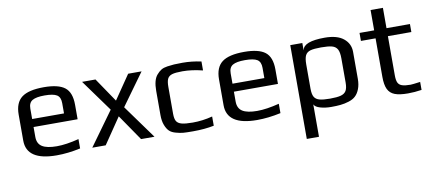

<svg xmlns="http://www.w3.org/2000/svg" viewBox="-74 -911 3141 1395"><g transform="rotate(-10 1497.0 -213.0)"><path d="M60 -138V-329Q60 -417 110.5 -455.5Q161 -494 274 -494Q381 -494 428.5 -457Q476 -420 476 -329V-222H151V-149Q151 -99 186 -77Q221 -55 294 -55Q363 -55 457 -79V-10Q365 10 282 10Q60 10 60 -138ZM386 -281V-357Q386 -401 359.5 -417.5Q333 -434 269 -434Q207 -434 179 -417.5Q151 -401 151 -357V-281Z M725 -249 555 -484H654L774 -307L895 -484H994L824 -249L1004 0H905L774 -191L644 0H545Z M1163 -2Q1132 -10 1115 -26Q1098 -42 1086 -73Q1074 -103 1074 -148V-326Q1074 -407 1105 -442Q1122 -462 1139.5 -472.5Q1157 -483 1185 -487Q1213 -491 1235 -492.5Q1257 -494 1297 -494Q1366 -494 1435 -479V-413Q1355 -433 1286 -433Q1234 -433 1209.5 -425.5Q1185 -418 1175.5 -398.5Q1166 -379 1166 -339V-141Q1166 -104 1176.5 -86Q1187 -68 1214.5 -60.5Q1242 -53 1296 -53Q1369 -53 1442 -72V-4Q1374 10 1287 10Q1237 10 1214.5 8Q1192 6 1163 -2Z M1538 -138V-329Q1538 -417 1588.5 -455.5Q1639 -494 1752 -494Q1859 -494 1906.5 -457Q1954 -420 1954 -329V-222H1629V-149Q1629 -99 1664 -77Q1699 -55 1772 -55Q1841 -55 1935 -79V-10Q1843 10 1760 10Q1538 10 1538 -138ZM1864 -281V-357Q1864 -401 1837.5 -417.5Q1811 -434 1747 -434Q1685 -434 1657 -417.5Q1629 -401 1629 -357V-281Z M2091 -484H2180V-432H2181Q2192 -494 2346 -494Q2438 -494 2485 -455.5Q2532 -417 2532 -357V-158Q2532 -115 2519.5 -83Q2507 -51 2487 -33Q2469 -16 2437.5 -6Q2406 4 2375 7Q2347 10 2307 10Q2263 10 2226.5 -0.5Q2190 -11 2181 -31V208H2091ZM2440 -147V-325Q2440 -370 2428 -392Q2416 -414 2388.5 -421.5Q2361 -429 2308 -429Q2255 -429 2229 -421.5Q2203 -414 2192 -392.5Q2181 -371 2181 -325V-147Q2181 -106 2192.5 -86Q2204 -66 2231 -58.5Q2258 -51 2309 -51Q2361 -51 2388.5 -58.5Q2416 -66 2428 -86Q2440 -106 2440 -147Z M2710 -141V-425H2602V-484H2710V-634H2801V-484H2974V-425H2801V-136Q2801 -100 2809.5 -82Q2818 -64 2839.5 -56.5Q2861 -49 2902 -49Q2915 -49 2974 -57V2Q2923 10 2873 10Q2811 10 2776 -3.5Q2741 -17 2725.5 -49.5Q2710 -82 2710 -141Z"/></g></svg>

Font: Play
Style: Regular
Weight: 400
Designer: Jonas Hecksher (Cyrillic expansion: Cyreal)
Foundry: Jonas Hecksher, Playtype, e-types AS
Version: Version 2.101; ttfautohint (v1.5.65-e2d9)